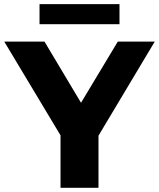

<svg xmlns="http://www.w3.org/2000/svg" viewBox="-38 -899 760 919"><path d="M251.7 -291.4 293.2 -182 -17.7 -700H174.9L405 -314.6H294.2L525.9 -700H702.8L393 -182L433.4 -291.4V0H251.7ZM151.2 -879.1H533.9V-783.3H151.2Z"/></svg>

Font: iiserrat Thin
Style: Regular
Weight: 100
Designer: Akira Ohta
Foundry: Akira Ohta
Version: Version 1.200;Glyphs 3.3.1 (3343)